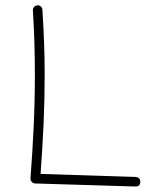

<svg xmlns="http://www.w3.org/2000/svg" viewBox="-20 -680 604 707"><path d="M117.7 -660.2Q125 -661.1 130.4 -656.2Q135.7 -651.4 136.2 -643.6Q140.1 -582.5 142.3 -522.9Q144.5 -463.4 144.5 -405.3Q144.5 -313 140.4 -222.2Q136.2 -131.3 129.4 -39.6L479.5 -28.3Q486.8 -28.3 491.9 -23.2Q497.1 -18.1 496.6 -10.7Q496.6 6.8 479 6.8L109.9 -4.4Q103 -4.4 97.4 -10Q91.8 -15.6 92.3 -23.4Q99.6 -119.6 104 -214.6Q108.4 -309.6 108.4 -405.3Q108.4 -463.4 106.7 -522Q105 -580.6 101.1 -641.6Q100.6 -648.9 105.2 -654.3Q109.9 -659.7 117.7 -660.2Z"/></svg>

Font: Mikhak ExtraLight
Style: Regular
Weight: 200
Designer: Amin Abedi
Version: Version 3.3